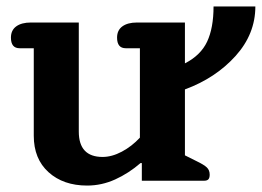

<svg xmlns="http://www.w3.org/2000/svg" viewBox="-20 -562 814 597"><path d="M85 -140V-412H41Q14 -412 14 -445Q14 -468 30.5 -480Q47 -492 76 -492H225V-153Q225 -74 299 -74Q328 -74 359 -90.5Q390 -107 415 -134V-412H371Q344 -412 344 -445Q344 -468 360.5 -480Q377 -492 406 -492H555V-365Q604 -390 624 -432.5Q644 -475 644 -542H774Q774 -456 712 -387.5Q650 -319 555 -284V-79L591 -61Q614 -50 623 -41.5Q632 -33 632 -19Q632 -9 628 -4.5Q624 0 614 0H421V-55H417Q380 -23 338 -4Q296 15 251 15Q177 15 131 -26.5Q85 -68 85 -140Z"/></svg>

Font: Maitree
Style: Bold
Weight: 700
Designer: CadsonDemak Team
Foundry: CadsonDemak
Version: Version 1.002